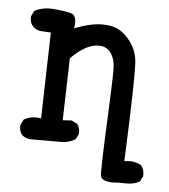

<svg xmlns="http://www.w3.org/2000/svg" viewBox="-46 -503 593 673"><g transform="rotate(5 250.0 -167.0)"><path d="M370.1 127Q335.9 124 332.5 108.9Q329.1 93.8 336.4 -66.9Q343.8 -227.5 343.3 -268.6Q342.8 -309.6 323.2 -331.1Q303.7 -352.5 267.1 -344.7Q230.5 -336.9 187.5 -293.9L181.6 -75.2L212.9 -77.1L232.4 -67.4Q244.1 -53.7 242.2 -32.2L232.4 -12.7Q212.9 -1 189.5 1H72.3Q56.6 -1 44.9 -10.7Q33.2 -24.4 35.2 -45.9L44.9 -65.4Q70.3 -81.1 105.5 -75.2L113.3 -377.9L78.1 -379.9Q62.5 -381.8 50.8 -391.6Q37.1 -407.2 39.1 -428.7L48.8 -448.2Q78.1 -463.9 115.2 -460.9Q152.3 -458 176.8 -451.7Q201.2 -445.3 193.4 -399.4Q226.6 -413.1 258.3 -418.9Q290 -424.8 322.3 -418.9Q354.5 -413.1 381.8 -382.8Q409.2 -352.5 416 -312.5Q422.9 -272.5 409.2 48.8Q444.3 43 469.7 58.6Q481.4 74.2 479.5 95.7L469.7 115.2Q448.2 127 421.9 126Q395.5 125 370.1 127Z"/></g></svg>

Font: JasonHandwriting1
Style: Regular
Weight: 400
Version: Version 1.48.20